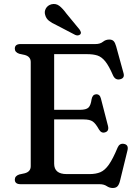

<svg xmlns="http://www.w3.org/2000/svg" viewBox="-20 -920 692 959"><path d="M54 -677Q54 -700 83 -700H457Q480 -700 494 -711.2Q508 -722.5 525.5 -722.5Q540 -722.5 547.5 -714.8Q555 -707 560 -689L597 -554.5Q604 -529.5 579.5 -524Q556 -518.5 544.5 -543.5Q524 -591 505.8 -613.5Q487.5 -636 466.5 -642.8Q445.5 -649.5 416 -649.5H250.5V-371.5H379.5Q410.5 -371.5 422 -382.8Q433.5 -394 437.5 -424.5Q442 -447.5 459 -449Q478.5 -450.5 484 -428L519.5 -290.5Q525.5 -265 505 -259Q486.5 -253 474.5 -273Q458 -303 443.2 -313.2Q428.5 -323.5 397.5 -323.5H250.5V-102.5Q250.5 -50.5 313 -50.5H427.5Q459 -50.5 481.5 -60Q504 -69.5 524 -98Q544 -126.5 567.5 -183Q577 -205 598.5 -201.5Q624 -197 616.5 -168L579 -15Q574.5 2.5 566.5 10.8Q558.5 19 543 19Q527 19 513 9.5Q499 0 477 0H83Q54 0 54 -23Q54 -41 76 -48.5L103.5 -54.5Q133.5 -62.5 133.5 -90V-610Q133.5 -637.5 103.5 -645.5L76 -651.5Q54 -659 54 -677ZM311.5 -852.5 377 -773Q381.5 -766.5 383.5 -760.2Q385.5 -754 381 -748.5Q376.5 -744 369.5 -743.2Q362.5 -742.5 356 -745.5L262 -794.5Q238.5 -805 224.2 -816.5Q210 -828 205.5 -846Q200.5 -862 209 -877.5Q217.5 -893 236.5 -898.5Q259 -904 276.2 -890.8Q293.5 -877.5 311.5 -852.5Z"/></svg>

Font: Fraunces 9pt S050
Style: Regular
Weight: 400
Version: Version 1.000; ttfautohint (v1.8.3)